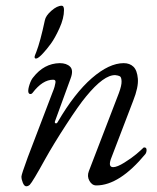

<svg xmlns="http://www.w3.org/2000/svg" viewBox="-20 -635 548 672"><path d="M107 -453Q121 -489 137 -564Q140 -580 160 -597.5Q180 -615 196 -615Q204 -615 204 -600Q204 -571 188 -536Q172 -501 158 -482Q144 -463 132 -450Q114 -430 106 -430Q101 -430 101 -436Q101 -439 107 -453ZM291 -36 396 -309Q406 -336 405.5 -350.5Q405 -365 399.5 -368Q394 -371 384 -372Q344 -374 281 -297Q256 -267 211.5 -198.5Q167 -130 138 -78Q94 2 84 12Q78 17 72 17Q65 17 60 5Q55 -7 55 -17Q55 -24 77 -84L164 -312Q169 -324 171 -331.5Q173 -339 174 -345Q175 -351 173 -353.5Q171 -356 166 -356Q129 -356 94 -310Q90 -305 85 -306Q80 -307 79 -314Q78 -323 83.5 -339.5Q89 -356 96 -364Q134 -413 189 -414Q213 -414 225.5 -401.5Q238 -389 227 -360L173 -212Q170 -205 174.5 -203.5Q179 -202 182 -208Q241 -309 301.5 -361.5Q362 -414 413 -414Q434 -414 447 -401.5Q460 -389 462.5 -359.5Q465 -330 446 -282L371 -86Q356 -50 376 -50Q390 -50 415.5 -66Q441 -82 457 -95.5Q473 -109 482 -118Q483 -119 485 -119Q493 -119 493 -110Q493 -102 489 -96Q398 14 317 14Q302 14 293 -2Q284 -18 291 -36Z"/></svg>

Font: EB Garamond 12
Style: Italic
Weight: 400
Italic angle: -17°
Version: Version 0.016; ttfautohint (v1.8.4)